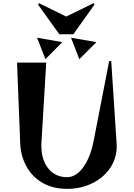

<svg xmlns="http://www.w3.org/2000/svg" viewBox="-20 -1177 849 1217"><path d="M108 -270 88 -780H273L243 -278L242 -256Q242 -163 286.5 -108.5Q331 -54 405 -54Q463 -54 508.5 -118Q554 -182 574 -286L672 -790H685L719 -270L720 -252Q720 -174 678 -112Q636 -50 564 -15Q492 20 405 20Q314 20 248 -19Q182 -58 146.5 -124Q111 -190 108 -270ZM375 -910 268 -802 215 -938ZM227 -1157 400 -1072 573 -1157 579 -1148 445 -960H356L221 -1148ZM591 -910 483 -802 430 -938Z"/></svg>

Font: Tiejili SC
Style: Regular
Weight: 400
Designer: Buernia
Foundry: Ershou Xiaoxi Press
Version: Version 1.100